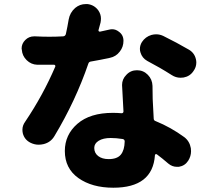

<svg xmlns="http://www.w3.org/2000/svg" viewBox="-20 -837 1040 924"><path d="M889.6 -597.7Q916 -582 922.9 -551.8Q924.8 -543.9 924.8 -536.1Q924.8 -513.7 911.1 -495.1Q894.5 -469.7 863.3 -463.9Q855.5 -462.9 848.6 -462.9Q826.2 -462.9 806.6 -475.6Q750 -511.7 688.5 -543.9Q664.1 -557.6 656.2 -584Q653.3 -592.8 653.3 -601.6Q653.3 -619.1 663.1 -634.8Q679.7 -660.2 709 -668.9Q720.7 -671.9 731.4 -671.9Q749 -671.9 765.6 -664.1Q831.1 -631.8 889.6 -597.7ZM504.9 -694.3Q512.7 -696.3 519.5 -696.3Q537.1 -696.3 551.8 -684.6Q574.2 -668.9 574.2 -640.6Q574.2 -611.3 556.6 -588.9Q538.1 -564.5 508.8 -558.6Q463.9 -548.8 418 -541Q408.2 -540 405.3 -531.2Q343.8 -351.6 242.2 -182.6Q224.6 -152.3 190.4 -143.6Q177.7 -140.6 166 -140.6Q145.5 -140.6 126 -150.4Q97.7 -165 89.8 -195.3Q87.9 -204.1 87.9 -212.9Q87.9 -233.4 101.6 -252Q186.5 -377.9 246.1 -516.6Q247.1 -520.5 245.1 -522.9Q243.2 -525.4 240.2 -525.4Q232.4 -525.4 217.8 -525.4Q186.5 -525.4 159.2 -525.4Q129.9 -526.4 108.4 -547.4Q86.9 -568.4 85 -597.7Q84 -600.6 84 -603.5Q84 -627 101.6 -644.5Q119.1 -662.1 144.5 -662.1Q146.5 -662.1 148.4 -662.1Q186.5 -660.2 216.8 -660.2Q250 -660.2 284.2 -662.1Q293.9 -663.1 296.9 -672.9Q304.7 -708 310.5 -743.2Q316.4 -776.4 341.8 -798.8Q364.3 -817.4 392.6 -817.4Q396.5 -817.4 401.4 -817.4Q433.6 -813.5 453.1 -787.1Q465.8 -768.6 465.8 -748Q465.8 -738.3 463.9 -728.5Q459 -710.9 454.1 -692.4Q453.1 -689.5 455.1 -687Q457 -684.6 460.9 -684.6Q484.4 -689.5 504.9 -694.3ZM580.1 -156.2Q580.1 -166 570.3 -168Q539.1 -172.9 512.7 -172.9Q476.6 -172.9 455.1 -159.7Q433.6 -146.5 433.6 -125Q433.6 -100.6 452.6 -85.9Q471.7 -71.3 502.9 -71.3Q543.9 -71.3 561.5 -92.8Q579.1 -114.3 580.1 -156.2ZM567.4 -427.7Q567.4 -456.1 587.9 -476.6Q608.4 -499 639.2 -499Q669.9 -499 691.4 -477.1Q712.9 -455.1 713.9 -423.8Q713.9 -412.1 714.4 -389.6Q714.8 -367.2 714.8 -360.4Q715.8 -349.6 719.7 -266.6Q719.7 -256.8 729.5 -253.9Q801.8 -224.6 867.2 -176.8Q892.6 -157.2 898.4 -124Q899.4 -117.2 899.4 -109.4Q899.4 -85 885.7 -63.5Q870.1 -39.1 840.8 -34.2Q835.9 -34.2 831.1 -34.2Q808.6 -34.2 790 -49.8Q760.7 -75.2 734.4 -94.7Q731.4 -95.7 728.5 -94.7Q725.6 -93.8 725.6 -89.8Q714.8 66.4 525.4 66.4Q422.9 66.4 357.4 20Q292 -26.4 292 -110.4Q292 -188.5 352.5 -241.2Q413.1 -293.9 523.4 -293.9Q544.9 -293.9 565.4 -292Q569.3 -292 571.8 -294.4Q574.2 -296.9 574.2 -300.8Q567.4 -419.9 567.4 -427.7Z"/></svg>

Font: Gen Jyuu GothicX Heavy
Style: Bold
Weight: 900
Designer: [Source Han Sans]
Ryoko NISHIZUKA  (kana & ideographs); Paul D. Hunt (Latin, Greek & Cyrillic); Wenlong ZHANG  (bopomofo
Version: Version 1.002.20150607